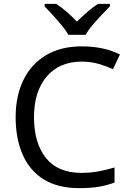

<svg xmlns="http://www.w3.org/2000/svg" viewBox="-20 -964 672 994"><path d="M403 -645Q288 -645 222 -568Q156 -491 156 -357Q156 -224 217.5 -146.5Q279 -69 402 -69Q449 -69 491 -77Q533 -85 573 -97V-19Q533 -4 490.5 3Q448 10 389 10Q280 10 207 -35Q134 -80 97.5 -163Q61 -246 61 -358Q61 -466 100.5 -548.5Q140 -631 217 -677.5Q294 -724 404 -724Q517 -724 601 -682L565 -606Q532 -621 491.5 -633Q451 -645 403 -645ZM334 -784Q321 -807 299 -833.5Q277 -860 253 -886Q229 -912 211 -931V-944H271Q297 -927 325 -903Q353 -879 378 -852Q405 -879 433 -903Q461 -927 487 -944H549V-931Q530 -912 505.5 -886Q481 -860 458.5 -833.5Q436 -807 424 -784Z"/></svg>

Font: Noto Sans Manichaean
Style: Regular
Weight: 400
Designer: Monotype Design Team
Foundry: Monotype Imaging Inc.
Version: Version 2.005; ttfautohint (v1.8.4.7-5d5b)